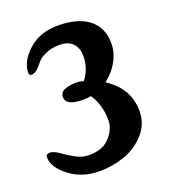

<svg xmlns="http://www.w3.org/2000/svg" viewBox="-140 -857 877 984"><g transform="rotate(-20 298.5 -365.5)"><path d="M288 -753Q396 -753 455.5 -706.5Q515 -660 515 -573Q515 -524 488.5 -476.5Q462 -429 418 -396Q532 -323 532 -198Q532 -128 485 -76Q438 -24 372.5 -1Q307 22 235 22Q141 22 73 -30Q5 -82 5 -137Q5 -155 26 -155Q47 -155 75.5 -134.5Q104 -114 139.5 -94Q175 -74 213 -74Q288 -74 327 -117.5Q366 -161 366 -209Q366 -293 324 -355Q305 -351 281 -351Q187 -351 187 -400Q187 -446 280 -446Q294 -446 316 -440Q358 -494 358 -561Q358 -606 333 -631.5Q308 -657 263 -657Q217 -657 184.5 -642Q152 -627 138.5 -609.5Q125 -592 109 -577Q93 -562 76 -562Q63 -562 63 -578Q63 -638 125.5 -695.5Q188 -753 288 -753Z"/></g></svg>

Font: LeckerliOne
Style: Regular
Weight: 400
Designer: Gesine Todt
Foundry: Gesine Todt
Version: Version 1.000